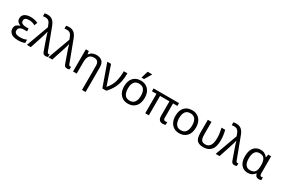

<svg xmlns="http://www.w3.org/2000/svg" viewBox="131 -2275 5897 4015"><g transform="rotate(30 3080.0 -268.0)"><path d="M268 10Q152 10 98.5 -34.5Q45 -79 45 -146Q45 -206 78.5 -235Q112 -264 158 -277V-282Q115 -296 89 -325.5Q63 -355 63 -403Q63 -471 115 -508.5Q167 -546 261 -546Q317 -546 362.5 -534.5Q408 -523 437 -507L409 -434Q377 -452 340.5 -462.5Q304 -473 261 -473Q201 -473 175.5 -452.5Q150 -432 150 -397Q150 -351 186.5 -332.5Q223 -314 271 -314H340V-246H271Q205 -246 170.5 -221.5Q136 -197 136 -151Q136 -108 170.5 -86.5Q205 -65 268 -65Q320 -65 358.5 -73Q397 -81 428 -97V-19Q397 -3 356 3.5Q315 10 268 10Z M932 10Q903 10 884.5 -3Q866 -16 853 -53L774 -276Q766 -300 754.5 -333Q743 -366 733 -398Q723 -430 718 -451H714Q707 -415 692.5 -368Q678 -321 665 -281L573 0H479L675 -538L649 -605Q633 -649 603.5 -671Q574 -693 526 -693Q508 -693 494.5 -691Q481 -689 470 -687V-757Q484 -761 500.5 -763Q517 -765 537 -765Q614 -765 661 -726.5Q708 -688 740 -602L930 -97Q938 -76 944.5 -69Q951 -62 962 -62Q970 -62 977 -64Q984 -66 989 -67V-2Q978 3 963.5 6.5Q949 10 932 10Z M1451 10Q1422 10 1403.5 -3Q1385 -16 1372 -53L1293 -276Q1285 -300 1273.5 -333Q1262 -366 1252 -398Q1242 -430 1237 -451H1233Q1226 -415 1211.5 -368Q1197 -321 1184 -281L1092 0H998L1194 -538L1168 -605Q1152 -649 1122.5 -671Q1093 -693 1045 -693Q1027 -693 1013.5 -691Q1000 -689 989 -687V-757Q1003 -761 1019.5 -763Q1036 -765 1056 -765Q1133 -765 1180 -726.5Q1227 -688 1259 -602L1449 -97Q1457 -76 1463.5 -69Q1470 -62 1481 -62Q1489 -62 1496 -64Q1503 -66 1508 -67V-2Q1497 3 1482.5 6.5Q1468 10 1451 10Z M1948 240V-343Q1948 -472 1833 -472Q1748 -472 1714.5 -422Q1681 -372 1681 -278V0H1593V-536H1664L1677 -463H1682Q1708 -505 1751.5 -525.5Q1795 -546 1846 -546Q1938 -546 1986.5 -499.5Q2035 -453 2035 -349V240Z M2301 0 2111 -536H2202L2299 -247Q2307 -223 2319 -190Q2331 -157 2341.5 -125.5Q2352 -94 2357 -74H2361Q2446 -168 2478 -279.5Q2510 -391 2510 -536H2597Q2597 -431 2579 -340.5Q2561 -250 2517.5 -166.5Q2474 -83 2396 0Z M3168 -269Q3168 -136 3100.5 -63Q3033 10 2918 10Q2847 10 2791.5 -22.5Q2736 -55 2704 -117.5Q2672 -180 2672 -269Q2672 -402 2739 -474Q2806 -546 2921 -546Q2994 -546 3049.5 -513.5Q3105 -481 3136.5 -419.5Q3168 -358 3168 -269ZM2763 -269Q2763 -174 2800.5 -118.5Q2838 -63 2920 -63Q3001 -63 3039 -118.5Q3077 -174 3077 -269Q3077 -364 3039 -418Q3001 -472 2919 -472Q2837 -472 2800 -418Q2763 -364 2763 -269ZM2899 -606V-618L2947 -776H3053V-766L2958 -606Z M3762 10Q3651 10 3651 -118V-468H3424V0H3337V-468H3228V-536H3843V-468H3738V-124Q3738 -89 3751 -75.5Q3764 -62 3784 -62Q3798 -62 3809.5 -65Q3821 -68 3828 -72V-3Q3820 1 3802.5 5.5Q3785 10 3762 10Z M4406 -269Q4406 -136 4338.5 -63Q4271 10 4156 10Q4085 10 4029.5 -22.5Q3974 -55 3942 -117.5Q3910 -180 3910 -269Q3910 -402 3977 -474Q4044 -546 4159 -546Q4232 -546 4287.5 -513.5Q4343 -481 4374.5 -419.5Q4406 -358 4406 -269ZM4001 -269Q4001 -174 4038.5 -118.5Q4076 -63 4158 -63Q4239 -63 4277 -118.5Q4315 -174 4315 -269Q4315 -364 4277 -418Q4239 -472 4157 -472Q4075 -472 4038 -418Q4001 -364 4001 -269Z M4742 10Q4675 10 4634.5 -7.5Q4594 -25 4573.5 -57.5Q4553 -90 4546 -134.5Q4539 -179 4539 -233V-536H4627V-236Q4627 -179 4636 -140.5Q4645 -102 4671.5 -82Q4698 -62 4749 -62Q4821 -62 4860.5 -119Q4900 -176 4900 -296Q4900 -366 4892 -421Q4884 -476 4869 -536H4957Q4973 -477 4981 -421.5Q4989 -366 4989 -292Q4989 -137 4924 -63.5Q4859 10 4742 10Z M5490 10Q5461 10 5442.5 -3Q5424 -16 5411 -53L5332 -276Q5324 -300 5312.5 -333Q5301 -366 5291 -398Q5281 -430 5276 -451H5272Q5265 -415 5250.5 -368Q5236 -321 5223 -281L5131 0H5037L5233 -538L5207 -605Q5191 -649 5161.5 -671Q5132 -693 5084 -693Q5066 -693 5052.5 -691Q5039 -689 5028 -687V-757Q5042 -761 5058.5 -763Q5075 -765 5095 -765Q5172 -765 5219 -726.5Q5266 -688 5298 -602L5488 -97Q5496 -76 5502.5 -69Q5509 -62 5520 -62Q5528 -62 5535 -64Q5542 -66 5547 -67V-2Q5536 3 5521.5 6.5Q5507 10 5490 10Z M5810 10Q5714 10 5653 -59.5Q5592 -129 5592 -266Q5592 -402 5651.5 -474Q5711 -546 5814 -546Q5870 -546 5912 -523Q5954 -500 5980 -463H5984L5997 -536H6067V-118Q6067 -87 6079 -74.5Q6091 -62 6108 -62Q6116 -62 6125 -64Q6134 -66 6138 -67V-3Q6131 1 6115 5.5Q6099 10 6082 10Q6045 10 6020.5 -8Q5996 -26 5985 -72H5978Q5953 -36 5911.5 -13Q5870 10 5810 10ZM5828 -63Q5911 -63 5945.5 -110.5Q5980 -158 5980 -261V-267Q5980 -367 5946.5 -420Q5913 -473 5827 -473Q5754 -473 5718.5 -419.5Q5683 -366 5683 -265Q5683 -63 5828 -63Z"/></g></svg>

Font: Go Noto Current
Style: Regular
Weight: 400
Designer: Monotype Design Team
Foundry: Monotype Imaging Inc.
Version: Version 2.007; ttfautohint (v1.8) -l 8 -r 50 -G 200 -x 14 -D